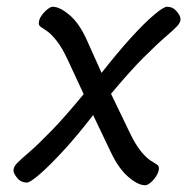

<svg xmlns="http://www.w3.org/2000/svg" viewBox="-20 -527 575 569"><path d="M410 22Q389 22 360 -3Q331 -28 308 -77L256 -186Q209 -125 167.5 -80Q126 -35 97.5 -10.5Q69 14 60 14Q42 14 31 0.5Q20 -13 20 -22Q20 -33 31 -44Q42 -55 67 -76.5Q92 -98 131.5 -138.5Q171 -179 228 -248L182 -347Q164 -386 148 -406Q132 -426 120.5 -434Q109 -442 102 -446.5Q95 -451 95 -458Q95 -469 102.5 -480Q110 -491 120 -499Q130 -507 136 -507Q157 -507 186 -482.5Q215 -458 237 -409L281 -311Q328 -371 368 -415Q408 -459 436.5 -483Q465 -507 475 -507Q492 -507 503.5 -493.5Q515 -480 515 -470Q515 -460 504 -448.5Q493 -437 468.5 -416Q444 -395 404.5 -355.5Q365 -316 309 -249L363 -137Q381 -99 397 -79.5Q413 -60 425 -52Q437 -44 444 -40Q451 -36 451 -28Q451 -18 443.5 -6Q436 6 426.5 14Q417 22 410 22Z"/></svg>

Font: Kite One
Style: Regular
Weight: 400
Designer: Eduardo Rodriguez Tunni
Foundry: Eduardo Rodriguez Tunni
Version: Version 1.002; ttfautohint (v1.8.4.7-5d5b);gftools[0.9.23]